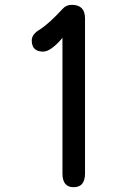

<svg xmlns="http://www.w3.org/2000/svg" viewBox="-20 -783 540 806"><path d="M242.2 -624Q193.4 -566.4 161.1 -566.4Q113.3 -566.4 113.3 -613.3Q113.3 -639.6 147.5 -659.2Q186.5 -684.6 243.2 -746.1Q257.8 -762.7 281.2 -762.7Q336.9 -762.7 336.9 -706.1V-54.7Q336.9 2.9 289.1 2.9Q242.2 2.9 242.2 -54.7Z"/></svg>

Font: MotoyaLMaru
Style: W3 mono
Weight: 400
Version: Version 1.01